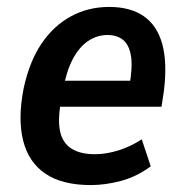

<svg xmlns="http://www.w3.org/2000/svg" viewBox="-20 -524 533 554"><path d="M242 10Q160 10 111.5 -22.5Q63 -55 47 -117.5Q31 -180 48 -268Q65 -347 100 -398.5Q135 -450 185 -477Q235 -504 295 -504Q356 -504 394.5 -477.5Q433 -451 448 -397.5Q463 -344 453 -262L446 -216H138L149 -291H371L353 -273Q363 -330 358 -362Q353 -394 335.5 -408.5Q318 -423 290 -423Q260 -423 234 -405.5Q208 -388 189.5 -352.5Q171 -317 161 -261L156 -231Q146 -178 153.5 -144.5Q161 -111 186.5 -95Q212 -79 254 -79Q286 -79 321.5 -90Q357 -101 389 -122L415 -44Q374 -14 329 -2Q284 10 242 10Z"/></svg>

Font: Nunito Sans 10pt Condensed
Style: Bold Italic
Weight: 700
Width: 3
Italic angle: -9°
Designer: Vernon Adams
Foundry: Vernon Adams
Version: Version 3.101;gftools[0.9.27]